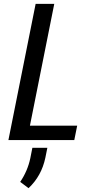

<svg xmlns="http://www.w3.org/2000/svg" viewBox="-20 -731 478 1002"><path d="M136.2 -75.2H382.8L367.7 0H23.9L166 -710.9H263.2ZM216.8 91.8Q196.8 187.5 128.9 251L85.4 218.3Q124 161.6 138.2 94.7L148.9 40.5H227.1Z"/></svg>

Font: RobotoCondensed-Italic
Style: Italic
Weight: 400
Designer: Google
Version: Version 1.200311; 2013